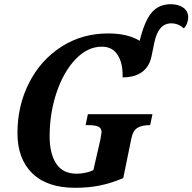

<svg xmlns="http://www.w3.org/2000/svg" viewBox="-20 -883 915 913"><path d="M63 -250Q63 -380 118 -488.5Q173 -597 271.5 -660.5Q370 -724 494 -724Q587 -724 644 -689L650 -711Q673 -794 706 -828.5Q739 -863 792 -863Q828 -863 851.5 -846.5Q875 -830 875 -800Q875 -787 869.5 -772.5Q864 -758 854 -748Q828 -772 794 -772Q733 -772 714 -681L701 -618Q691 -566 655.5 -540.5Q620 -515 563 -515Q565 -581 540 -621Q515 -661 464 -661Q396 -661 339 -601Q282 -541 249 -443Q216 -345 216 -235Q216 -152 247.5 -104.5Q279 -57 345 -57Q365 -57 386.5 -61.5Q408 -66 424 -74L457 -218Q463 -250 463 -254Q463 -274 447 -281Q431 -288 399 -288H387L398 -340H705L694 -288H692Q656 -288 634.5 -275.5Q613 -263 605 -226L566 -36Q509 -12 455.5 -1Q402 10 337 10Q204 10 133.5 -59Q63 -128 63 -250Z"/></svg>

Font: Noto Serif Narrow
Style: Bold Italic
Weight: 700
Width: 4
Italic angle: -12°
Designer: Monotype Design Team
Foundry: Monotype Imaging Inc.
Version: Version 1.001